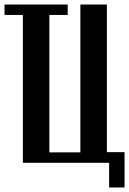

<svg xmlns="http://www.w3.org/2000/svg" viewBox="-27 -719 570 848"><path d="M272 -653H191V-46H328V-699H445V-47H523V109H455V0H74V-653H-7V-699H272Z"/></svg>

Font: Moniqa ExtBd Paragraph
Style: Regular
Weight: 800
Designer: Rajesh Rajput
Foundry: Rajesh Rajput
Version: Version 1.000